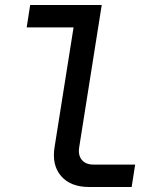

<svg xmlns="http://www.w3.org/2000/svg" viewBox="-20 -750 640 770"><path d="M338 0Q263 0 225 -44Q187 -88 199 -161L275 -640H87L101 -730H388L298 -162Q292 -129 307.5 -109.5Q323 -90 355 -90H522L508 0Z"/></svg>

Font: JetBrains Mono NL Medium
Style: Italic
Weight: 500
Italic angle: -9°
Monospace: yes
Designer: Philipp Nurullin, Konstantin Bulenkov
Foundry: JetBrains
Version: Version 2.305; ttfautohint (v1.8.4.7-5d5b)